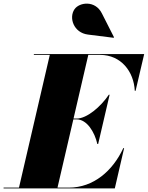

<svg xmlns="http://www.w3.org/2000/svg" viewBox="-70 -1052 825 1072"><path d="M421 -859 564.5 -841 566.5 -844 498.5 -978C461 -1052 373 -1039.5 346 -1000.5C313 -952.5 341.5 -869 421 -859ZM358 -385.5C415 -385.5 458.5 -315 473.5 -248H478L542 -523H537.5C492.5 -456 415 -390 358 -390H340.5L423 -745.5H489C606 -745.5 677.5 -652 682.5 -545H687L735 -750H119V-745.5H208L36 -4.5H-50V0H571L623 -225H618.5C559.5 -98 452 -4.5 315 -4.5H251L339.5 -385.5Z"/></svg>

Font: Bodoni* 36pt Fatface
Style: Italic
Weight: 900
Italic angle: -13°
Version: Version 2.3